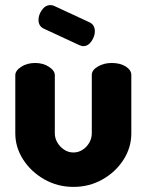

<svg xmlns="http://www.w3.org/2000/svg" viewBox="-20 -723 575 753"><path d="M268 10Q206 10 154 -19.5Q102 -49 71 -97Q40 -145 40 -200V-428Q40 -446 63 -461Q86 -476 118 -476Q149 -476 172 -461Q195 -446 195 -428V-200Q195 -181 205 -164Q215 -147 231.5 -136Q248 -125 268 -125Q288 -125 304.5 -136Q321 -147 330.5 -164Q340 -181 340 -200V-429Q340 -448 363.5 -462Q387 -476 418 -476Q452 -476 473.5 -462Q495 -448 495 -429V-200Q495 -144 464 -96Q433 -48 381.5 -19Q330 10 268 10ZM306 -542Q302 -542 298.5 -543.5Q295 -545 291 -546L151 -611Q131 -621 131 -645Q131 -665 144.5 -684Q158 -703 178 -703Q185 -703 192 -700L332 -635Q352 -625 352 -600Q352 -581 339 -561.5Q326 -542 306 -542Z"/></svg>

Font: Dosis ExtraLight ExtraBold
Style: Regular
Weight: 800
Version: Version 3.001; ttfautohint (v1.8.2)